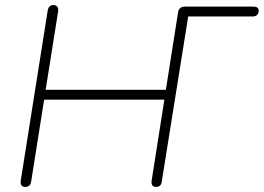

<svg xmlns="http://www.w3.org/2000/svg" viewBox="-20 -731 1040 757"><path d="M79 6Q69 6 64.5 -0.5Q60 -7 62 -20L168 -689Q170 -700 175.5 -705.5Q181 -711 191 -711Q201 -711 206 -704.5Q211 -698 209 -685L160 -377H634L682 -682Q684 -694 691 -699.5Q698 -705 709 -705H978Q989 -705 994.5 -701Q1000 -697 1000 -689Q1000 -678 993.5 -672Q987 -666 976 -666H722L618 -16Q617 -6 611.5 0Q606 6 595 6Q585 6 580.5 -0.5Q576 -7 578 -20L628 -338H154L103 -16Q102 -6 96 0Q90 6 79 6Z"/></svg>

Font: Nunito ExtraLight
Style: Italic
Weight: 200
Italic angle: -9°
Designer: Vernon Adams
Foundry: Vernon Adams
Version: Version 3.602